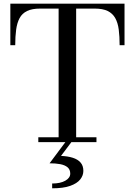

<svg xmlns="http://www.w3.org/2000/svg" viewBox="-20 -770 730 1040"><path d="M187.5 0V-26.5H297.5V-723.5H197.5Q153.5 -723.5 126.8 -710.5Q100 -697.5 86.2 -672Q72.5 -646.5 67.5 -609.5Q62.5 -572.5 62.5 -525H36V-750H654.5V-525H628Q628 -572.5 623.2 -609.5Q618.5 -646.5 604.2 -672Q590 -697.5 563.2 -710.5Q536.5 -723.5 492.5 -723.5H392.5V-26.5H502.5V0ZM262.5 250V224Q307 224 333.8 208.8Q360.5 193.5 360.5 170.5Q360.5 148.5 346 136.2Q331.5 124 306.2 119.2Q281 114.5 248.5 114.5L337 -4H369.5L310.5 74.5Q347 76 374 84.5Q401 93 416.2 110.2Q431.5 127.5 431.5 155.5Q431.5 180.5 414.5 202Q397.5 223.5 360.2 236.8Q323 250 262.5 250Z"/></svg>

Font: Bodoni Moda 9pt
Style: Regular
Weight: 400
Designer: Owen Earl
Foundry: indestructible type
Version: Version 2.005